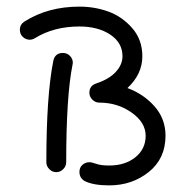

<svg xmlns="http://www.w3.org/2000/svg" viewBox="-20 -560 560 580"><path d="M170 -400Q183 -400 191.5 -391Q200 -382 200 -370Q200 -369 199.5 -367Q199 -365 199 -364Q180 -269 180 -70Q180 -58 171 -49Q162 -40 150 -40Q138 -40 129 -49Q120 -58 120 -70Q120 -271 141 -376Q146 -400 170 -400ZM220 -41Q220 -54 229 -62Q238 -70 250 -70Q257 -70 271 -65Q285 -60 310 -60Q358 -60 389 -85Q420 -110 420 -150Q420 -190 377.5 -220Q335 -250 280 -250Q268 -250 259 -259Q250 -268 250 -280Q250 -301 271 -308Q310 -321 330 -343Q350 -365 350 -390Q350 -431 313 -455.5Q276 -480 220 -480Q143 -480 86 -445Q78 -440 70 -440Q58 -440 49 -448.5Q40 -457 40 -470Q40 -486 54 -495Q125 -540 220 -540Q266 -540 307.5 -525Q349 -510 379.5 -475Q410 -440 410 -390Q410 -336 365 -294Q414 -276 447 -238.5Q480 -201 480 -150Q480 -81 429.5 -40.5Q379 0 310 0Q262 0 236 -13Q220 -22 220 -41Z"/></svg>

Font: Pecita
Style: Book
Weight: 400
Width: 7
Version: Version 4.3